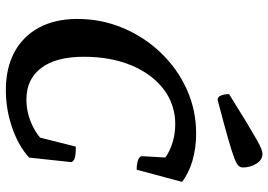

<svg xmlns="http://www.w3.org/2000/svg" viewBox="-154 -774 940 673"><g transform="rotate(90 316.5 -438.0)"><path d="M296.2 12Q218.7 12 162.9 -18.3Q107.1 -48.5 77 -104.8Q46.9 -161 46.9 -238.4Q46.9 -323.5 78.7 -398.7Q110.5 -474 166 -531.8Q221.4 -589.5 294 -622.3Q366.6 -655 448.8 -655Q498.9 -655 543.2 -642.3Q587.4 -629.5 618 -605.5L575.4 -446.6Q553.2 -446.6 540.5 -451.9Q527.9 -457.1 527.9 -465.4L533.7 -565.3L550.1 -531.3Q529.7 -554 493.3 -567.9Q456.9 -581.8 416.3 -581.8Q346.7 -581.8 293.2 -541Q239.8 -500.2 209.6 -427.9Q179.5 -355.6 179.5 -261.3Q179.5 -163.9 218.7 -112Q257.8 -60.1 329.7 -60.1Q375.6 -60.1 418.6 -80.2Q461.6 -100.3 487.5 -133.4L456.8 -83.6L494.4 -233.2Q523 -233.2 534.3 -229.6Q545.5 -226.1 548.8 -217.6L532.9 -69.6Q492.1 -32.3 428 -10.1Q363.9 12 296.2 12ZM330.5 -730.3Q319.4 -730.3 314.9 -743.2Q310.3 -756.1 310.3 -770.4Q369.8 -807.7 407.5 -830.5Q445.3 -853.3 467.6 -865.9Q489.9 -878.6 501.3 -883.1Q512.7 -887.5 519.6 -887.5Q541.2 -887.5 554.3 -865.9Q567.5 -844.4 567.5 -819.5Q567.5 -810.7 562.1 -804.1Q556.7 -797.4 535 -788.9Q513.2 -780.4 464.9 -766.6Q416.7 -752.8 330.5 -730.3Z"/></g></svg>

Font: Petrona
Style: Italic
Weight: 400
Italic angle: -9°
Designer: Ringo R. Seeber
Foundry: Ringo R. Seeber
Version: Version 2.001; ttfautohint (v1.8.3)